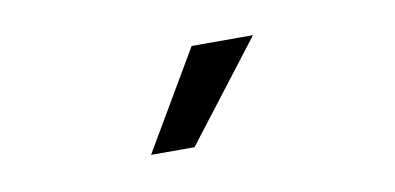

<svg xmlns="http://www.w3.org/2000/svg" viewBox="-32 -801 564 274"><g transform="rotate(-10 250.0 -664.5)"><path d="M232.9 -592.8H169.9L253.9 -735.8H342.8Z"/></g></svg>

Font: Creato Display
Style: Regular
Weight: 400
Version: Version 1.000